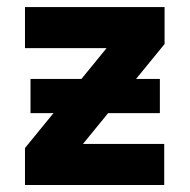

<svg xmlns="http://www.w3.org/2000/svg" viewBox="-20 -528 541 548"><path d="M51.3 -507.8H449.7V-402.3L320.8 -390.6H51.3ZM448.7 -117.2V0H51.3V-105.5L182.6 -117.2ZM216.8 -117.2 51.3 -105.5 284.2 -390.6 449.7 -402.3ZM67.1 -205.1Q67.1 -216.3 67.1 -235.1Q67.1 -253.9 67.1 -272.7Q67.1 -291.5 67.1 -302.7H436.3V-205.1Z"/></svg>

Font: Giphurs
Style: Regular
Weight: 400
Version: Version 2.010